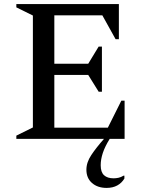

<svg xmlns="http://www.w3.org/2000/svg" viewBox="-20 -680 699 940"><path d="M60 0V-16L141 -56V-604L60 -644V-660H562V-488H546L481 -605H246V-368H412L463 -452H479V-231H463L412 -313H246V-55H508L574 -187H590V0H517Q494 37 483.5 68.5Q473 100 473 129Q473 163 489.5 178Q506 193 536 193Q547 193 559.5 190.5Q572 188 585 180H589V194Q576 216 554 228Q532 240 502 240Q458 240 430.5 216Q403 192 403 151Q403 115 427 79Q451 43 489 0Z"/></svg>

Font: Spectral SC Medium
Style: Regular
Weight: 500
Designer: Jean-Baptiste Levee
Foundry: Production Type
Version: Version 2.001